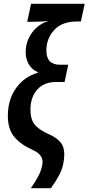

<svg xmlns="http://www.w3.org/2000/svg" viewBox="-20 -780 462 1002"><path d="M141 202Q167 165 181 137.5Q195 110 201 79Q210 29 152 3Q90 -24 55.5 -64.5Q21 -105 21 -175Q21 -261 64.5 -321Q108 -381 177 -400L178 -403Q147 -416 130.5 -444Q114 -472 114 -507Q114 -563 146 -608Q178 -653 233 -671Q202 -667 176 -667L122 -666L142 -760H422L402 -668H382Q304 -668 263 -623.5Q222 -579 222 -516Q222 -442 294 -442H336L317 -352H272Q210 -352 175 -313Q140 -274 139 -212Q138 -160 159.5 -132Q181 -104 232 -81Q283 -59 302 -28.5Q321 2 313 58Q308 97 290 131.5Q272 166 246 202Z"/></svg>

Font: Noto Sans ExtraCondensed SemiBold
Style: Italic
Weight: 600
Width: 2
Italic angle: -12°
Designer: Monotype Design Team
Foundry: Monotype Imaging Inc.
Version: Version 2.013; ttfautohint (v1.8.4.7-5d5b)